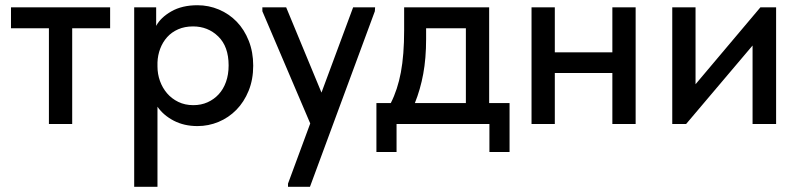

<svg xmlns="http://www.w3.org/2000/svg" viewBox="-20 -474 3056 734"><path d="M167 -366H22V-446H401V-366H256V0H167Z M493 240V-446H577V-375Q594 -407 635 -430.5Q676 -454 735 -454Q778 -454 817 -437.5Q856 -421 885 -391Q914 -361 931 -318Q948 -275 948 -223Q948 -170 930.5 -127Q913 -84 883.5 -54Q854 -24 815.5 -8Q777 8 735 8Q684 8 644.5 -12.5Q605 -33 582 -66V240ZM718 -373Q686 -373 661 -362Q636 -351 619 -332Q602 -313 592.5 -288Q583 -263 582 -235V-220Q582 -191 591.5 -164.5Q601 -138 618.5 -117.5Q636 -97 661.5 -84.5Q687 -72 719 -72Q749 -72 773.5 -83Q798 -94 816 -113.5Q834 -133 844 -161Q854 -189 854 -224Q854 -296 814.5 -334.5Q775 -373 718 -373Z M1081 228 1166 -2 983 -431V-446H1074L1209 -120L1330 -446H1414L1413 -431L1165 240H1081Z M1419 -80H1474Q1500 -131 1512.5 -197.5Q1525 -264 1525 -358V-446H1850V-80H1928V107H1851V0H1496V107H1419ZM1609 -325Q1609 -251 1598 -191.5Q1587 -132 1566 -80H1761V-366H1609Z M2321 -195H2101V0H2012V-446H2101V-274H2321V-446H2410V0H2321Z M2550 -446H2639V-152L2887 -446H2947V0H2857V-300L2603 0H2550Z"/></svg>

Font: Tilda Sans Medium
Style: Regular
Weight: 500
Designer: ParaType Ltd
Foundry: ParaType Ltd
Version: Version 1.009